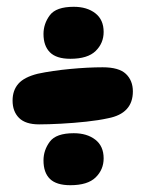

<svg xmlns="http://www.w3.org/2000/svg" viewBox="-20 -624 428 565"><path d="M197 -604Q236 -604 260.5 -585Q285 -566 285 -530Q285 -497 261.5 -474Q238 -451 187 -451Q146 -451 127 -470Q108 -489 108 -524Q108 -554 126.5 -579Q145 -604 197 -604ZM95 -258Q55 -258 36 -277Q17 -296 17 -328Q17 -358 34 -377.5Q51 -397 91 -407Q133 -416 186 -421Q239 -426 282 -426Q330 -426 350.5 -406.5Q371 -387 371 -355Q371 -290 298 -276Q271 -270 234 -266Q197 -262 159.5 -260Q122 -258 95 -258ZM197 -232Q236 -232 260.5 -213Q285 -194 285 -158Q285 -125 261.5 -102Q238 -79 187 -79Q146 -79 127 -97.5Q108 -116 108 -152Q108 -182 126.5 -207Q145 -232 197 -232Z"/></svg>

Font: DynaPuff Condensed Medium
Style: Regular
Weight: 500
Width: 3
Designer: Toshi Omagari, Jennifer Daniel
Foundry: Google Fonts
Version: Version 2.000; ttfautohint (v1.8.4.7-5d5b)